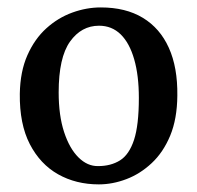

<svg xmlns="http://www.w3.org/2000/svg" viewBox="-20 -824 518 504"><path d="M239.5 -340Q179.5 -340 132.5 -366.5Q85.5 -393 58.2 -445.8Q31 -498.5 32 -578Q33 -636.5 52 -679.2Q71 -722 101.8 -749.8Q132.5 -777.5 169.8 -791Q207 -804.5 244.5 -804.5Q310 -804.5 355 -777.2Q400 -750 423.2 -698.5Q446.5 -647 445.5 -573Q445 -512 426.8 -468Q408.5 -424 378.2 -395.8Q348 -367.5 311.8 -353.8Q275.5 -340 239.5 -340ZM237.5 -388Q271 -388 295 -403Q319 -418 331.8 -456.8Q344.5 -495.5 344.5 -567Q344.5 -626 332.2 -668.5Q320 -711 296.8 -733.8Q273.5 -756.5 240 -756.5Q193.5 -756.5 163.8 -714.8Q134 -673 134 -581.5Q134 -521 148.2 -477.5Q162.5 -434 186 -410.8Q209.5 -387.5 237.5 -388Z"/></svg>

Font: Merriweather 20pt Medium
Style: Regular
Weight: 500
Version: Version 2.100